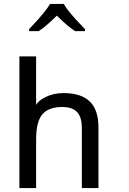

<svg xmlns="http://www.w3.org/2000/svg" viewBox="-20 -956 654 976"><path d="M396 0V-305.7Q396 -360.4 372.1 -386.2Q348.1 -412.1 296.4 -412.1Q227.1 -412.1 195.3 -374.8Q163.6 -337.4 163.6 -248V0H78.6V-669.4H163.6V-421.4Q171.9 -442.9 212.2 -462.9Q252.4 -482.9 303.2 -482.9Q391.6 -482.9 436 -440.4Q480.5 -397.9 480.5 -308.1V0ZM127.9 -807.6Q181.6 -864.7 203.1 -891.8Q224.6 -918.9 234.4 -936H304.2Q313.5 -918.5 336.4 -890.4Q359.4 -862.3 412.1 -807.6V-797.9H361.8Q324.7 -820.8 269 -876.5Q211.4 -819.8 176.8 -797.9H127.9Z"/></svg>

Font: XL-Viking
Style: Regular
Weight: 400
Foundry: Ascender Corporation
Version: Version 1.10 March 23, 2015